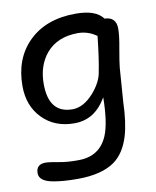

<svg xmlns="http://www.w3.org/2000/svg" viewBox="-82 -579 695 854"><g transform="rotate(-10 265.5 -152.0)"><path d="M469.7 -243.7 458.5 -90.3Q455.6 1 438.5 59.1Q416.5 133.3 368.2 168.5Q309.6 210.9 198.7 210.9Q133.8 210.9 89.8 202.6Q28.3 191.4 28.3 155.3Q28.3 114.7 70.8 114.7Q88.4 114.7 129.4 122.6Q170.4 130.4 220.2 129.4Q314 128.4 349.6 44.4Q373 -11.2 374.5 -127Q348.1 -81.1 311.8 -58.1Q275.4 -35.2 228.5 -35.2Q140.1 -35.2 84.7 -91.8Q29.3 -148.4 29.3 -238.3Q29.3 -361.8 105 -437Q183.1 -514.6 317.9 -514.6Q363.3 -514.6 394 -503.7Q424.8 -492.7 440.9 -470.7Q493.2 -469.2 493.2 -416.5Q493.2 -383.8 482.9 -329.6Q471.7 -266.6 469.7 -243.7ZM313 -427.7Q220.2 -427.7 169.4 -368.2Q124 -314 124 -231Q124 -164.6 150.9 -131.3Q177.7 -98.1 231.4 -98.1Q280.8 -98.1 327.1 -149.9Q369.1 -198.2 375 -245.1Q385.3 -294.4 397 -399.9Q377.4 -414.1 356.4 -420.9Q335.4 -427.7 313 -427.7Z"/></g></svg>

Font: Candra Sangkala
Style: Regular
Weight: 400
Designer: R.S. Wihananto
Foundry: R.S. Wihananto
Version: Version 2.0.1